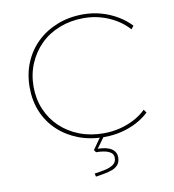

<svg xmlns="http://www.w3.org/2000/svg" viewBox="-98 -796 1008 1110"><g transform="rotate(-10 405.5 -241.5)"><path d="M463 10Q381 10 312 -16.5Q243 -43 192 -91Q141 -139 114 -204Q87 -269 87 -347Q87 -426 114.5 -492Q142 -558 192 -606.5Q242 -655 311.5 -682.5Q381 -710 463 -710Q520 -710 570.5 -695.5Q621 -681 664 -655.5Q707 -630 740 -595L725 -576Q694 -611 653.5 -635.5Q613 -660 565 -674Q517 -688 463 -688Q387 -688 321.5 -662.5Q256 -637 209.5 -591Q163 -545 136.5 -482.5Q110 -420 110 -347Q110 -275 136 -213.5Q162 -152 209.5 -107Q257 -62 321.5 -37Q386 -12 463 -12Q514 -12 559.5 -23.5Q605 -35 644 -55.5Q683 -76 714 -106L727 -87Q695 -57 654 -35.5Q613 -14 564.5 -2Q516 10 463 10ZM375 227 371 208Q403 204 433 197.5Q463 191 482 177.5Q501 164 501 139Q501 119 487.5 108.5Q474 98 451.5 93Q429 88 400 88L390 74L442 0H464L413 70Q467 71 494 89Q521 107 521 139Q521 166 507.5 182Q494 198 472.5 206Q451 214 425.5 218.5Q400 223 375 227Z"/></g></svg>

Font: Lexend Exa Thin
Style: Regular
Weight: 250
Designer: Bonnie Shaver-Troup, Thomas Jockin
Foundry: Lexend
Version: Version 1.007